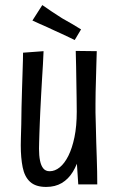

<svg xmlns="http://www.w3.org/2000/svg" viewBox="-20 -728 462 758"><path d="M162 10Q121 10 99 -10Q77 -30 69.5 -67.5Q62 -105 62 -154Q62 -162 62.5 -184Q63 -206 64 -237.5Q65 -269 65 -305Q66 -342 67 -376.5Q68 -411 69 -439.5Q70 -468 70.5 -489Q71 -510 71 -520L152 -526Q151 -501 149.5 -473.5Q148 -446 146 -416.5Q144 -387 142.5 -355Q141 -323 139 -287Q138 -262 137 -240Q136 -218 135.5 -199Q135 -180 134.5 -165.5Q134 -151 134 -141Q134 -114 138 -94Q142 -74 151 -63Q160 -52 176 -52Q197 -52 216 -67.5Q235 -83 250 -113Q265 -143 274 -186.5Q283 -230 283 -287L314 -293Q314 -244 309.5 -199Q305 -154 295 -116Q285 -78 267.5 -49.5Q250 -21 224 -5.5Q198 10 162 10ZM289 0 282 -106Q283 -152 283 -197Q283 -242 283 -287Q283 -311 282.5 -340.5Q282 -370 281.5 -401.5Q281 -433 280.5 -465Q280 -497 279 -527L362 -526Q361 -503 360.5 -475.5Q360 -448 359 -419.5Q358 -391 357.5 -365Q357 -339 357 -317.5Q357 -296 357 -284Q358 -256 358.5 -226Q359 -196 360 -165.5Q361 -135 362 -106Q363 -77 363.5 -50Q364 -23 364 0ZM275 -570Q263 -576 250 -582Q237 -588 223.5 -594.5Q210 -601 196 -607Q182 -614 167 -620.5Q152 -627 137.5 -633.5Q123 -640 108 -647L147 -708Q165 -695 185 -682Q205 -669 225 -656Q245 -645 264.5 -633.5Q284 -622 300 -612Z"/></svg>

Font: Truculenta Medium
Style: Regular
Weight: 500
Version: Version 1.002